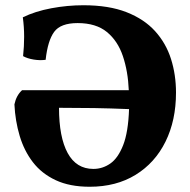

<svg xmlns="http://www.w3.org/2000/svg" viewBox="-20 -705 726 732"><path d="M322 7Q246 7 192.5 -18Q139 -43 105.5 -86.5Q72 -130 55 -187Q38 -244 35 -307Q42 -341 64 -361H471Q468 -433 448.5 -491Q429 -549 387.5 -583Q346 -617 276 -617Q211 -617 186.5 -583.5Q162 -550 154 -477Q132 -474 108 -478Q84 -482 68 -491Q72 -528 72 -565Q72 -602 67 -639Q114 -662 175.5 -673.5Q237 -685 298 -685Q395 -685 462.5 -658.5Q530 -632 571.5 -586Q613 -540 632 -480Q651 -420 651 -352Q651 -246 611 -165Q571 -84 497 -38.5Q423 7 322 7ZM205 -294Q205 -182 238 -121.5Q271 -61 336 -61Q371 -61 400.5 -81.5Q430 -102 449.5 -151.5Q469 -201 472 -289Q400 -292 338.5 -293Q277 -294 205 -294Z"/></svg>

Font: Vollkorn ExtraBold
Style: Regular
Weight: 800
Designer: Friedrich Althausen
Foundry: Friedrich Althausen
Version: Version 5.000; ttfautohint (v1.8.3)